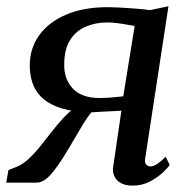

<svg xmlns="http://www.w3.org/2000/svg" viewBox="-32 -586 612 616"><path d="M499.5 -83 512.5 -57Q508.5 -50 492 -34Q475.5 -18 450.2 -4.2Q425 9.5 393 9.5Q362.5 9.5 345.8 -5.8Q329 -21 330.5 -47L357.5 -231Q344.5 -230 326.8 -229.2Q309 -228.5 291.2 -227.5Q273.5 -226.5 261 -225.5Q248.5 -210.5 235.5 -189.2Q222.5 -168 208 -142.8Q193.5 -117.5 177 -91Q154.5 -53.5 131.5 -26.8Q108.5 0 84.5 0H-12L-5 -40.5L15.5 -48.5Q36.5 -55.5 56.2 -73Q76 -90.5 94.8 -113.8Q113.5 -137 132.5 -161.5Q151.5 -186 171 -207.2Q190.5 -228.5 211 -242L230.5 -227Q182 -231 149.5 -244Q117 -257 98.2 -277Q79.5 -297 71.5 -322Q63.5 -347 63.5 -375.5Q63.5 -431 93.8 -473Q124 -515 180 -539Q236 -563 313.5 -563Q328.5 -563 352 -561.8Q375.5 -560.5 401.8 -558.5Q428 -556.5 449.5 -553.5L508.5 -566L433.5 -75.5Q431.5 -63 437.8 -57.5Q444 -52 450 -52Q459.5 -52 471.5 -59.5Q483.5 -67 499.5 -83ZM363.5 -277 400 -502.5Q393 -503.5 377.8 -506.5Q362.5 -509.5 344.5 -511.8Q326.5 -514 312 -514Q275.5 -514 243.8 -500.8Q212 -487.5 193 -457.8Q174 -428 174 -377.5Q174 -330.5 202.5 -301Q231 -271.5 288 -271.5Q300 -271.5 315.5 -272.5Q331 -273.5 344.5 -275Q358 -276.5 363.5 -277Z"/></svg>

Font: Merriweather 20pt
Style: Italic
Weight: 400
Italic angle: -7.8°
Version: Version 2.101